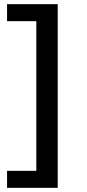

<svg xmlns="http://www.w3.org/2000/svg" viewBox="-20 -725 418 925"><path d="M14 180V98H155V-623H14V-705H258V180Z"/></svg>

Font: Nunito Sans 7pt SemiExpanded Medium
Style: Regular
Weight: 500
Width: 6
Designer: Vernon Adams
Foundry: Vernon Adams
Version: Version 3.101;gftools[0.9.27]